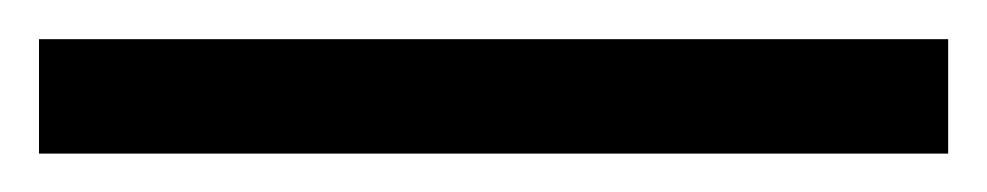

<svg xmlns="http://www.w3.org/2000/svg" viewBox="-25 -839 509 99"><path d="M463.9 -759.8H-4.9V-818.8H463.9Z"/></svg>

Font: Droid Serif
Style: Bold
Weight: 700
Designer: Monotype Design team
Foundry: Monotype Imaging Inc.
Version: Version 1.03